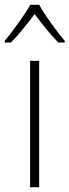

<svg xmlns="http://www.w3.org/2000/svg" viewBox="-44 -784 291 804"><path d="M120 -764H83C59 -721 8 -652 -24 -613V-606H2C35 -639 73 -688 101 -725C130 -687 167 -639 200 -606H227V-613C197 -648 144 -720 120 -764ZM120 0V-529H82V0Z"/></svg>

Font: Noto Sans Devanagari SemiCondensed ExtraLight
Style: Regular
Weight: 200
Width: 4
Designer: Jelle Bosma - Monotype Design Team
Foundry: Monotype Imaging Inc.
Version: Version 2.004